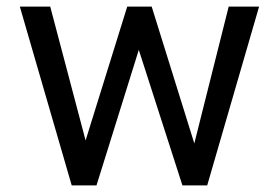

<svg xmlns="http://www.w3.org/2000/svg" viewBox="-20 -561 845 581"><path d="M568 -127 672 -541H764L607 0H532L400 -410L272 0H197L40 -541H132L239 -136L365 -541H439Z"/></svg>

Font: lipipragatuchhi
Style: Regular
Weight: 400
Designer: Abhinash Majhi
Version: Version 1.000